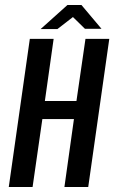

<svg xmlns="http://www.w3.org/2000/svg" viewBox="-20 -746 458 766"><path d="M15 0 99 -591H194L159 -343H285L321 -591H416L332 0H237L275 -271H149L110 0ZM142 -630 249 -726H305L385 -631H319L271 -678L209 -630Z"/></svg>

Font: Alumni Sans SemiBold
Style: Italic
Weight: 600
Italic angle: -8°
Version: Version 1.016